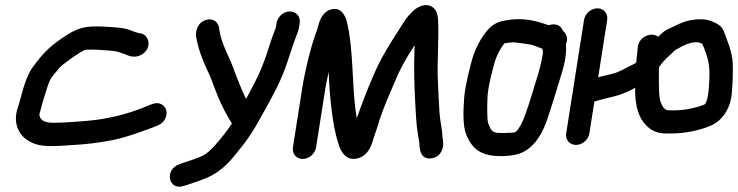

<svg xmlns="http://www.w3.org/2000/svg" viewBox="-20 -553 2837 738"><path d="M519.9 -424.8C508.1 -426.3 492 -432.1 479.9 -437.3C452.9 -448.3 401.8 -448.8 374.3 -451C308.4 -453.5 279.4 -447.8 222.2 -408.9C166.7 -371.5 142 -343.7 109.9 -300.2C74.9 -256.7 63.2 -182.7 48.2 -138.5C29.1 -82.2 51.5 -36.8 83.5 -15.6C123.4 11.3 161.2 11.2 237.6 5.9C319.3 1.3 349.9 -3 413.3 -14.5C471.1 -26.7 524.5 -47.1 571.8 -64.9L587 -71C615.9 -82.6 624.1 -112 618.7 -130.3C613.4 -148 592.5 -163.9 565.5 -153.1L549.9 -147.2C549.6 -147.1 549 -146.9 548.6 -146.7C490.6 -121.7 420.6 -101.2 346 -91.8C321.9 -88.2 185.8 -77.4 165.3 -82.4C153.5 -84.9 147.1 -87.8 143.1 -90.8C135.4 -96.5 128.1 -108.4 133.3 -120.9C133.7 -121.9 134.2 -123.6 134.6 -124.9C140.2 -148.5 155.1 -197.7 163.8 -223.8C174 -255.2 184.6 -262.8 209.9 -293.9C221.6 -307 296.3 -360.6 310.2 -362C344.8 -363.4 372 -360.6 408 -358.1C437.5 -354.5 434.3 -352.9 459.6 -345C466.2 -343 494.8 -324.6 525.8 -343.9C567.2 -369.8 551.9 -420.7 519.9 -424.8Z M1043 -464 1040.9 -451C1040.1 -445.8 1038.8 -441.6 1036.7 -437C1031.4 -425 1025.1 -406.9 1015.7 -378C987.8 -288.2 968.4 -251.9 925.8 -172.7C909.8 -204.2 895.2 -243.9 881.8 -277.5C863.8 -332.2 831.4 -380.8 823.5 -436.2L822.1 -446C819.9 -463.4 802.2 -486 771.5 -476.2C735.8 -464.9 731 -427.8 733.9 -411.1C741.9 -365.6 758.3 -322.5 776.6 -283.3C791.5 -254.9 803.5 -215.7 817.8 -181.7C829.5 -152.3 854.8 -103.3 871.5 -78C862.8 -64.5 851.6 -49.5 842.9 -38.4C816.3 -5.3 792.5 25.4 763 43.7C740.6 55.2 710.8 63.8 679.3 74.6L668.6 78.7C610.8 99.1 627.5 180.9 685.7 161.7C690 160.6 694.3 159.7 698.4 158.2C727.2 147.4 763.7 138.2 796.9 119.5C831.6 101.4 864.2 67.8 887 38.5C932.4 -16.7 951.6 -45 994.9 -124.5C1033.4 -195.2 1051 -223.9 1076.1 -290.7C1087.4 -320.6 1108.1 -387.7 1117.9 -412.3C1123.1 -423.6 1127.9 -438.1 1129.9 -451L1132 -464C1135.8 -488.8 1118.8 -509 1094 -509C1068 -509 1046.6 -487 1043 -464Z M1195 13 1230.5 -213C1232.3 -224.5 1237.5 -249.6 1243.5 -276.6C1246.3 -189.5 1257.5 -68.7 1280.8 -0.8C1283.8 8.1 1299.2 68.1 1351.8 56.4C1397.7 46.1 1409.1 2 1418 -27.9C1425 -47.8 1432.1 -69.5 1439.5 -94.1C1454.8 -139.8 1476.5 -190.3 1496.2 -235.6C1519.3 -292.2 1543 -331.3 1573.7 -379.5C1573.2 -355.1 1572.3 -330.6 1571.9 -309.4C1571.5 -232.1 1575 -171.6 1579.4 -100.7C1581.8 -57 1586.9 -37 1592 -2C1592.4 6.4 1590 65.1 1641.8 55C1679 47.8 1684.3 11.2 1683.6 -3C1683.2 -11.6 1681.9 -18.4 1681.1 -24.1C1679.3 -63 1672 -81.7 1669.3 -120.5C1666.6 -159.7 1664.5 -209.7 1662.8 -250C1659.9 -309 1667.4 -408.1 1664 -473.6C1663.5 -495.5 1658 -517.6 1638.2 -528.4C1615.9 -540.5 1586.9 -528.9 1567.7 -510.7C1543.8 -487.9 1536.6 -474.8 1515.5 -441.9C1477.3 -382.3 1444.3 -331.7 1413.5 -258.5C1391.5 -207.9 1370.6 -154 1351.5 -98.6C1331.4 -206.8 1341 -354.6 1313.7 -467.3C1313.1 -469.8 1300.9 -532.1 1250.8 -516.2C1210 -503.3 1203.7 -452.6 1199.9 -441.2C1177.7 -386 1152.6 -283.8 1141.5 -213L1106 13C1102.2 37.1 1118.2 58 1143.4 58C1168.6 58 1191.2 37.1 1195 13Z M2066.4 -346C2057 -287.2 2040.3 -243.1 2021.8 -181.5C2010.2 -142.9 1991 -84.2 1976 -63.1C1961.3 -42.4 1966.7 -43.2 1923.9 -42C1869.4 -40.5 1871.4 -45.5 1856.8 -77.6C1851.4 -92.3 1852.2 -152 1854.3 -187C1858.3 -228.5 1869.6 -271.7 1880.8 -311.2C1887.8 -338.3 1904.8 -369.1 1918.4 -386.3C1931.5 -388.7 1947.4 -390.9 1958.5 -390.1C1969 -389.3 2019 -382.2 2025.1 -380.4C2035.5 -377.4 2048.8 -371.1 2065 -365.4C2066.3 -359.3 2067 -354 2066.4 -346ZM2089.4 -456.1C2053 -468.6 1997.8 -486.4 1939.1 -476.7C1912 -473.2 1884.9 -470.1 1857.6 -441.3C1830.6 -411.6 1806.1 -366.9 1793.5 -320.6C1783 -278.8 1769.3 -230 1764.4 -180.1C1761.4 -135.7 1756.7 -69.5 1773.6 -32.1C1795.8 19.1 1828.3 48.8 1912.2 47C1944.9 46.3 1972.2 41.9 1994.8 29.4C2041 3.9 2065.8 -44.7 2083.2 -93.3C2098.1 -136.8 2114.1 -188.2 2126.4 -230.1C2138.8 -272 2161 -329.8 2155 -383.1C2166.5 -407.2 2154.5 -426.3 2143.6 -434.7C2135.5 -459.7 2109 -463.1 2089.4 -456.1Z M2513.5 -295.4C2532.8 -323.2 2548 -334.3 2575.3 -360.4C2578.3 -363.2 2582.1 -363.4 2599.5 -374C2617.6 -383.4 2642 -392.8 2662.2 -390.2C2663 -390.1 2664.3 -390 2665.3 -390C2666.4 -390 2671.2 -388.6 2679 -384.6C2680.5 -381.8 2683.3 -375.9 2686.1 -369C2701.2 -329 2708.3 -304.7 2706.8 -255.3C2705.2 -199.8 2699.4 -156 2686.6 -150.9C2659.9 -139.5 2612.2 -129 2576.3 -129H2551.3C2536.1 -129 2528.5 -138.4 2520.4 -157.6C2511.1 -179.3 2512.9 -229.3 2512.6 -272.8L2512.8 -286.5C2512.8 -288.7 2513 -290.8 2513.5 -295.4ZM2432 -375C2431.9 -374.7 2431.8 -374.1 2431.8 -373.7L2429.8 -354.7C2429.1 -348.4 2428.8 -341.9 2427.5 -334C2426.5 -327.3 2426.7 -323.5 2426 -315C2425.1 -313.8 2423.3 -311.4 2421.9 -309.5C2412.3 -305.1 2402.2 -299.9 2396.2 -296.7L2381 -288.7C2375.3 -285.7 2361.1 -278.5 2345.9 -272.7L2324.7 -267.2C2311.2 -264 2295.4 -260.3 2279.3 -256L2313.8 -476C2317.6 -500.1 2301.6 -521 2276.4 -521C2251.2 -521 2228.6 -500.1 2224.8 -476L2156.3 -40C2152.3 -14.7 2170.4 4 2193.9 4C2217.3 4 2241.3 -14.7 2245.3 -40L2264.6 -162.7C2275.2 -166.4 2293.6 -170.4 2309.2 -174.9L2333.3 -180.7C2364.2 -187.6 2395.5 -200.9 2421.5 -215.5C2420.1 -165.7 2428 -114.2 2454.7 -81.8C2470 -61.7 2494.9 -40 2537.3 -40H2562.3C2612.8 -40 2670.5 -52.2 2710.1 -69.2C2758.9 -89.2 2789.7 -140.4 2793.1 -198.2C2796.4 -235.2 2797.6 -274.5 2796.4 -311.1C2793 -358.9 2776.3 -392.9 2763.8 -429.2C2755 -455.1 2731.8 -464.9 2714.9 -471.4C2688.3 -482.3 2657.2 -479.6 2631.4 -474.7C2599 -468.9 2566.5 -448.2 2552.9 -443.4C2539.5 -438.6 2526 -427.7 2516.6 -418.1C2514.6 -416.2 2513.1 -414.7 2509.8 -411.7C2484.7 -431.5 2438 -413.1 2432 -375Z"/></svg>

Font: Just Breathe
Style: BdObl3
Weight: 400
Foundry: Cannot Into Space Fonts
Version: Version 0.72